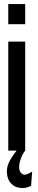

<svg xmlns="http://www.w3.org/2000/svg" viewBox="-20 -756 190 964"><path d="M21.5 0H106.5V-547H21.5ZM21.5 -634.5H106.5V-735.5H21.5ZM93 188Q103.5 188 112.8 185.8Q122 183.5 136 177L141.5 105.5Q116.5 121 105 121Q92 121 84 110.2Q76 99.5 76 83Q76 64 84.8 39.8Q93.5 15.5 106.5 0H63.5Q37.5 33.5 26 57.2Q14.5 81 14.5 103Q14.5 142.5 35.8 165.2Q57 188 93 188Z"/></svg>

Font: League Gothic SemiCondensed
Style: Regular
Weight: 400
Width: 4
Designer: The League of Moveable Type
Version: Version 1.600; ttfautohint (v1.8.3)